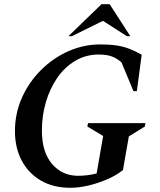

<svg xmlns="http://www.w3.org/2000/svg" viewBox="-20 -882 758 912"><path d="M314 10Q233 10 174 -24.5Q115 -59 83 -119.5Q51 -180 51 -259Q51 -344 84.5 -418.5Q118 -493 175.5 -550Q233 -607 305.5 -639Q378 -671 456 -671Q501 -671 534 -666Q567 -661 595 -650Q623 -639 653 -622L630 -449H614L557 -586Q534 -606 509.5 -614.5Q485 -623 449 -623Q388 -623 338 -593.5Q288 -564 252.5 -513Q217 -462 198 -397Q179 -332 179 -262Q179 -160 227 -103.5Q275 -47 351 -47Q371 -47 393 -49.5Q415 -52 439 -58L470 -236L395 -281L398 -297H671L668 -281L592 -234L564 -74Q531 -48 487.5 -29.5Q444 -11 399 -0.5Q354 10 314 10ZM305 -710 462 -862H501L599 -710H583L469 -783L321 -710Z"/></svg>

Font: Spectral SemiBold
Style: Italic
Weight: 600
Italic angle: -10°
Designer: Jean-Baptiste Levee
Foundry: Production Type
Version: Version 2.001